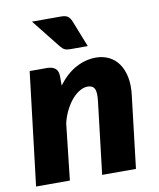

<svg xmlns="http://www.w3.org/2000/svg" viewBox="-83 -802 718 867"><g transform="rotate(-10 276.0 -368.0)"><path d="M12 0ZM315 0 354 -329.5Q356.5 -350.5 355.8 -365Q355 -379.5 350.5 -388Q346 -396.5 338 -400.2Q330 -404 319 -404Q302 -404 283.5 -393.5Q265 -383 248.2 -364Q231.5 -345 217.5 -317.8Q203.5 -290.5 195.5 -257.5L167 0H12L74 -518.5H154Q178 -518.5 191.5 -507.2Q205 -496 205 -470.5V-429Q242.5 -479 287 -502.8Q331.5 -526.5 379 -526.5Q411 -526.5 437.8 -513.5Q464.5 -500.5 482.2 -475.5Q500 -450.5 507.5 -413.8Q515 -377 509 -329.5L470 0ZM256.5 -736.5Q278 -736.5 287.8 -728.8Q297.5 -721 303.5 -706.5L352 -584H271Q255 -584 245.8 -588.8Q236.5 -593.5 227.5 -605L123 -736.5Z"/></g></svg>

Font: Lato Black
Style: Italic
Weight: 900
Italic angle: -7°
Designer: Lukasz Dziedzic
Foundry: tyPoland Lukasz Dziedzic
Version: Version 2.007; 2014-02-27